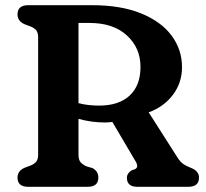

<svg xmlns="http://www.w3.org/2000/svg" viewBox="-20 -720 794 740"><path d="M681.5 -461Q681.5 -401.5 646.8 -355Q612 -308.5 553 -287L665 -111.5Q675 -96 686 -88.2Q697 -80.5 713.5 -74Q747 -62 747 -35.5Q747 0 705.5 0H509Q469 0 469 -35.5Q469 -51 487 -63.5L499 -67.5Q516 -74.5 503.5 -96.5L413 -250Q398.5 -248 384 -248Q332 -248 282.5 -262V-124Q282.5 -103.5 291.2 -94Q300 -84.5 314.5 -78.5L337 -72Q359 -59.5 359 -35.5Q359 0 317.5 0H89Q47.5 0 47.5 -35.5Q47.5 -61.5 75 -73.5L95 -81Q109.5 -86 118.2 -95.2Q127 -104.5 127 -124V-576Q127 -595.5 118.2 -604.8Q109.5 -614 95 -619L75 -626.5Q47.5 -638.5 47.5 -664.5Q47.5 -700 89 -700H334Q446 -700 523.5 -668.5Q601 -637 641.2 -583Q681.5 -529 681.5 -461ZM282.5 -631.5V-322.5Q303 -317 323.5 -315Q344 -313 362 -313Q438 -313 479.8 -351.8Q521.5 -390.5 521.5 -462Q521.5 -535.5 469 -583.5Q416.5 -631.5 326 -631.5Z"/></svg>

Font: Fraunces 9pt SuperSoft SemiBold
Style: Regular
Weight: 600
Version: Version 1.000;[0bf87f6ff]